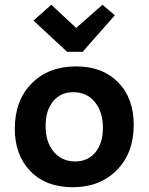

<svg xmlns="http://www.w3.org/2000/svg" viewBox="-20 -774 622 804"><path d="M261 -557 120 -688 195 -754 299 -657 409 -754 461 -710 326 -557ZM284 10Q173 10 107.5 -57Q42 -124 42 -235Q42 -353 112.5 -424.5Q183 -496 299 -496Q409 -496 474.5 -429.5Q540 -363 540 -251Q540 -134 469.5 -62Q399 10 284 10ZM295 -98Q348 -98 379.5 -136Q411 -174 411 -238Q411 -306 377 -347Q343 -388 287 -388Q234 -388 202.5 -350Q171 -312 171 -246Q171 -179 205 -138.5Q239 -98 295 -98Z"/></svg>

Font: Cantarell
Style: Bold
Weight: 700
Designer: Dave Crossland, Nikolaus Waxweiler, Florian Fecher, Jacques Le Bailly, Eben Sorkin, Alexei Vanyashin, Alexios Zavras, Em
Version: Version 0.303